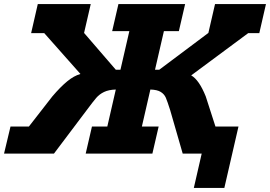

<svg xmlns="http://www.w3.org/2000/svg" viewBox="-56 -760 1336 950"><path d="M1260 -740 1227 -596H1172L890 -387Q929 -365 962 -283L1010 -134H1124L1054 170H903L942 0H848L786 -215Q772 -259 764.5 -276.5Q757 -294 739.5 -305Q722 -316 688 -317L646 -134H729L698 0H368L399 -134H475L517 -317Q482 -316 459 -305Q436 -294 420.5 -276Q405 -258 373 -215L211 0H-36L-4 -134H87L203 -283Q243 -330 276.5 -357.5Q310 -385 342 -394L163 -596H98L131 -740H393L360 -597L517 -415H540L584 -606H499L530 -740H860L829 -606H755L711 -415H732L975 -597L1008 -740Z"/></svg>

Font: Arvo
Style: Bold Italic
Weight: 700
Italic angle: -13°
Designer: Anton Koovit (Cyrillic Expansion: Cyreal)
Foundry: Anton Koovit, Yassin Baggar
Version: Version 3.000